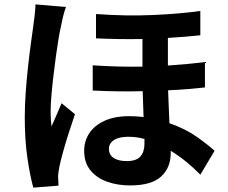

<svg xmlns="http://www.w3.org/2000/svg" viewBox="-20 -805 1040 876"><path d="M477 -126Q477 -98 499 -84Q521 -70 558 -70Q602 -70 620.5 -91Q639 -112 639 -148Q639 -153 639 -159Q639 -165 639 -171Q603 -181 566 -181Q523 -181 500 -166Q477 -151 477 -126ZM418 -741Q555 -731 678.5 -736.5Q802 -742 894 -755V-644Q829 -637 746 -632V-506Q791 -509 833.5 -513Q876 -517 915 -522V-406Q878 -402 836 -398.5Q794 -395 747 -393Q748 -353 750 -315.5Q752 -278 753 -243Q827 -217 879 -180Q931 -143 959 -117L894 -8Q863 -40 829 -67.5Q795 -95 759 -117Q759 -115 759 -112Q759 -109 759 -107Q759 -40 715 0.5Q671 41 574 41Q516 41 468.5 24Q421 7 392.5 -28Q364 -63 364 -117Q364 -161 387 -196.5Q410 -232 456 -253.5Q502 -275 570 -275Q587 -275 603 -274Q619 -273 635 -271Q634 -300 633 -330Q632 -360 631 -389Q519 -386 403 -392V-507Q462 -503 518.5 -501.5Q575 -500 630 -501V-627Q529 -625 418 -630ZM281 -773Q277 -763 272 -745.5Q267 -728 263.5 -710.5Q260 -693 258 -684Q253 -664 247 -628Q241 -592 235 -547.5Q229 -503 223.5 -456.5Q218 -410 214.5 -368Q211 -326 211 -296Q211 -281 212 -262Q213 -243 215 -228Q226 -254 238.5 -281.5Q251 -309 261 -334L322 -284Q308 -243 293.5 -198Q279 -153 268 -113Q257 -73 251 -45Q249 -35 247 -21Q245 -7 245 1Q246 8 246 19.5Q246 31 247 42L132 51Q117 -2 105 -84.5Q93 -167 93 -269Q93 -326 97.5 -387Q102 -448 108.5 -506Q115 -564 121.5 -611Q128 -658 132 -687Q135 -707 138 -734Q141 -761 142 -785Z"/></svg>

Font: Chiron Sans HK TT
Style: Bold
Weight: 700
Designer: Ryoko NISHIZUKA 西塚涼子 (kana, bopomofo & ideographs); Paul D. Hunt (Latin, Greek & Cyrillic); Sandoll Communications 산돌커뮤니
Foundry: Adobe
Version: Version 2.022;hotconv 1.0.109;makeotfexe 2.5.65596